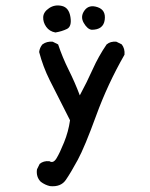

<svg xmlns="http://www.w3.org/2000/svg" viewBox="-20 -538 540 692"><path d="M160.2 132.8Q142.6 128.9 127 117.2Q109.4 99.6 113.3 72.3L123 52.7Q136.7 41 158.2 43Q171.9 51.8 183.6 32.7Q195.3 13.7 210.9 -24.9Q226.6 -63.5 232.4 -104.5Q183.6 -200.2 159.2 -249Q134.8 -297.9 121.1 -350.6Q123 -366.2 132.8 -377.9Q148.4 -389.6 169.9 -387.7L189.5 -377.9Q205.1 -331.1 227.5 -286.1Q250 -241.2 267.6 -194.3Q293 -241.2 314 -288.1Q335 -335 364.3 -377.9Q377.9 -389.6 399.4 -387.7L418.9 -377.9Q430.7 -362.3 428.7 -340.8Q368.2 -235.4 326.7 -121.6Q285.2 -7.8 260.3 38.1Q235.4 84 217.3 110.4Q199.2 136.7 160.2 132.8ZM179.7 -420.9Q158.2 -424.8 146.5 -441.4Q134.8 -458 135.7 -476.6Q136.7 -495.1 157.2 -508.8Q177.7 -522.5 203.1 -516.6Q228.5 -510.7 233.9 -476.6Q239.3 -442.4 221.2 -433.6Q203.1 -424.8 179.7 -420.9ZM310.5 -430.7Q294.9 -432.6 281.7 -455.6Q268.6 -478.5 284.7 -500.5Q300.8 -522.5 331.5 -512.2Q362.3 -502 357.4 -466.3Q352.5 -430.7 310.5 -430.7Z"/></svg>

Font: NaikaiFont
Style: Regular
Weight: 400
Version: Version 1.67